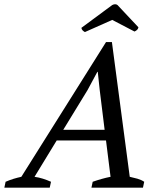

<svg xmlns="http://www.w3.org/2000/svg" viewBox="-64 -868 695 888"><path d="M171.9 -27.3 166 0H-43.9L-38.1 -27.3Q-19 -35.6 -1.2 -41Q16.6 -46.4 34.7 -50.3L426.3 -673.3H453.6L536.1 -50.3Q554.2 -46.4 571.5 -41.5Q588.9 -36.6 603 -27.3L597.2 0H358.9L364.7 -27.3Q385.7 -34.7 406.5 -40.5Q427.2 -46.4 447.3 -50.3L426.3 -218.3H198.2L95.7 -50.3Q115.7 -47.4 134.5 -41.5Q153.3 -35.6 171.9 -27.3ZM397 -453.1 388.2 -535.6H386.2L340.8 -451.2L228.5 -267.6H419.9ZM328.6 -719.7Q321.8 -723.6 317.6 -728Q313.5 -732.4 312.5 -739.3L455.1 -844.7Q461.4 -848.1 468 -848.4Q474.6 -848.6 479.5 -844.7L576.2 -741.7Q575.2 -735.4 570.6 -730.5Q565.9 -725.6 558.1 -722.2L455.1 -775.9Z"/></svg>

Font: PT Astra Serif
Style: Italic
Weight: 400
Italic angle: -16°
Designer: A.Korolkova, I. Chaeva
Foundry: ParaType Ltd
Version: Version 1.001